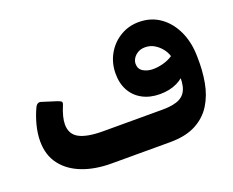

<svg xmlns="http://www.w3.org/2000/svg" viewBox="-103 -793 1178 972"><g transform="rotate(-20 485.5 -307.0)"><path d="M347 6Q259 6 191 -20Q123 -46 84 -97Q45 -148 45 -223Q45 -264 56.5 -308.5Q68 -353 86 -391Q98 -417 121 -408L194 -385Q209 -380 215.5 -375.5Q222 -371 217 -358Q192 -299 192 -260Q192 -207 234.5 -184.5Q277 -162 361 -162H480V6ZM460 6Q444 6 438.5 0Q433 -6 433 -14Q433 -22 433 -27V-128Q433 -147 438 -154.5Q443 -162 460 -162H683Q744 -162 776.5 -179.5Q809 -197 818.5 -238Q828 -279 818 -348L851 -313Q831 -279 791 -259.5Q751 -240 698 -240Q644 -240 603.5 -262Q563 -284 541.5 -324Q520 -364 521 -418Q522 -474 548.5 -520Q575 -566 620 -593Q665 -620 720 -620Q785 -620 834 -585.5Q883 -551 911 -490Q939 -429 939 -350Q941 -280 929.5 -216Q918 -152 887 -102Q856 -52 801 -23Q746 6 661 6ZM708 -371Q735 -371 764 -379Q793 -387 815 -402Q808 -425 792 -444.5Q776 -464 754.5 -476.5Q733 -489 706 -489Q684 -489 667.5 -479.5Q651 -470 642 -455.5Q633 -441 633 -426Q633 -398 655.5 -384.5Q678 -371 708 -371Z"/></g></svg>

Font: Rubik
Style: Bold Italic
Weight: 700
Italic angle: -12°
Designer: Hubert and Fischer
Foundry: Hubert and Fischer
Version: Version 2.300;gftools[0.9.30]